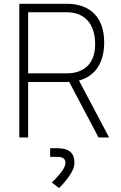

<svg xmlns="http://www.w3.org/2000/svg" viewBox="-20 -713 626 996"><path d="M80.1 0H126V-287.6H326.2C330.6 -287.6 334.5 -287.6 338.9 -288.1L491.2 0H545.9L389.6 -295.4C473.6 -317.4 520.5 -387.2 520.5 -493.2C520.5 -620.6 449.7 -693.4 326.2 -693.4H80.1ZM126 -332.5V-649.4H326.2C419.9 -649.4 473.6 -588.9 473.6 -483.4C473.6 -387.2 419.9 -332.5 326.2 -332.5ZM286.6 262.7C341.3 206.1 366.2 165 366.2 132.3C366.2 79.6 337.9 55.7 276.9 55.7H240.2V100.6H276.9C306.2 100.6 319.3 110.4 319.3 132.3C319.3 154.8 297.4 186.5 249 233.9Z"/></svg>

Font: Cascadia Mono PL ExtraLight
Style: Regular
Weight: 200
Monospace: yes
Designer: Aaron Bell
Foundry: Saja Typeworks
Version: Version 2404.023